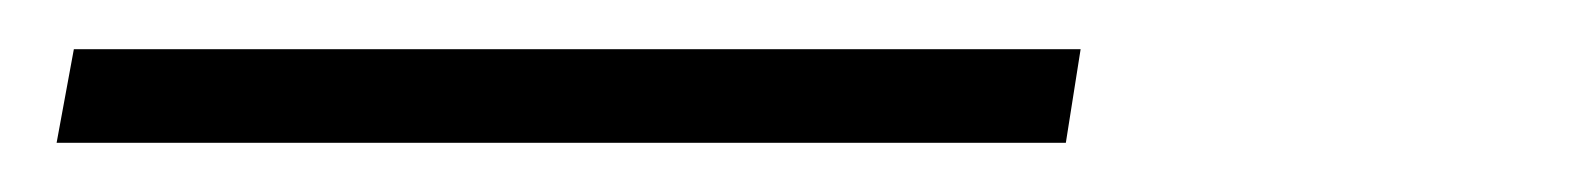

<svg xmlns="http://www.w3.org/2000/svg" viewBox="-20 157 640 78"><path d="M3 215 10 177H419L413 215Z"/></svg>

Font: Iosevka SS04 XLt Ex Obl
Style: Regular
Weight: 200
Width: 7
Italic angle: -9°
Monospace: yes
Designer: Belleve Invis
Foundry: Belleve Invis
Version: Version 19.0.0; ttfautohint (v1.8.4)